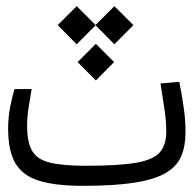

<svg xmlns="http://www.w3.org/2000/svg" viewBox="-20 -600 626 622"><path d="M248.5 2Q160.6 2 107.4 -14.2Q54.2 -30.3 30.3 -70.6Q6.3 -110.8 6.3 -184.1Q6.3 -219.7 13.4 -255.4Q20.5 -291 26.9 -311.5H82.5Q77.1 -278.8 72.5 -250.5Q67.9 -222.2 67.9 -191.9Q67.9 -138.2 84.7 -110.4Q101.6 -82.5 143.1 -72.8Q184.6 -63 258.3 -63Q363.3 -63 419.7 -72.5Q476.1 -82 497.3 -106Q518.6 -129.9 518.6 -173.3Q518.6 -206.1 513.4 -241.9Q508.3 -277.8 500 -329.6L561 -335Q569.8 -289.1 575.4 -250Q581.1 -210.9 581.1 -172.4Q581.1 -127 567.1 -94Q553.2 -61 517.1 -39.8Q481 -18.6 416 -8.3Q351.1 2 248.5 2ZM350.6 -580.1 412.1 -518.6 350.6 -456.5 289.6 -518.1 228.5 -456.5 167 -518.6 228.5 -580.1 289.6 -519ZM290.5 -458 349.6 -398.9 290.5 -339.4 231.4 -398.9Z"/></svg>

Font: CaskaydiaCove NFP Light
Style: Regular
Weight: 300
Designer: Aaron Bell
Foundry: Saja Typeworks
Version: Version 2111.001; VTT 6.35;Nerd Fonts 3.1.1